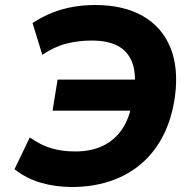

<svg xmlns="http://www.w3.org/2000/svg" viewBox="-20 -736 771 767"><path d="M268 11Q201 11 143 -6Q85 -23 38 -60L99 -187Q143 -156 185.5 -143.5Q228 -131 281 -131Q344 -131 391 -153.5Q438 -176 467.5 -219.5Q497 -263 508 -327L545 -294H190L210 -418H564L516 -375Q525 -444 507.5 -488Q490 -532 450 -553Q410 -574 346 -574Q294 -574 246 -562Q198 -550 149 -517L110 -644Q150 -670 189.5 -685.5Q229 -701 271.5 -708.5Q314 -716 360 -716Q474 -716 550.5 -672Q627 -628 660.5 -546.5Q694 -465 679 -351Q667 -264 633 -196.5Q599 -129 545 -82.5Q491 -36 420.5 -12.5Q350 11 268 11Z"/></svg>

Font: Nunito Sans 7pt ExtraBold
Style: Italic
Weight: 800
Italic angle: -9°
Designer: Vernon Adams
Foundry: Vernon Adams
Version: Version 3.101;gftools[0.9.27]